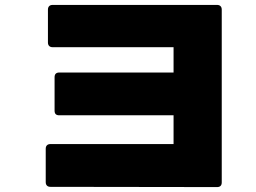

<svg xmlns="http://www.w3.org/2000/svg" viewBox="-20 -762 1040 781"><path d="M185 -2 863 -1C875 -1 882 -7 882 -20V-723C882 -735 875 -742 863 -742H194C182 -742 175 -735 175 -723V-589C175 -577 182 -570 194 -570H686V-467H221C208 -467 202 -460 202 -448V-312C202 -299 208 -293 221 -293H686V-176H185C173 -176 166 -169 166 -157V-21C166 -9 173 -2 185 -2Z"/></svg>

Font: LINE Seed JP_OTF ExtraBold
Style: Regular
Weight: 800
Designer: LY Corporation & Fontrix & Fontworks
Version: Version 1.013